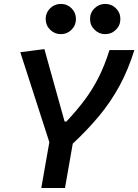

<svg xmlns="http://www.w3.org/2000/svg" viewBox="-20 -945 695 965"><path d="M187.5 0 228 -230.5 82 -682.6 203.1 -698.2 304.7 -334H313.5Q364.7 -388.2 404.5 -441.2Q444.3 -494.1 475.1 -554.9Q505.9 -615.7 530.3 -693.4H655.3Q624.5 -594.2 580.6 -513.4Q536.6 -432.6 478 -362.1Q419.4 -291.5 345.7 -223.1L306.6 0ZM285.6 -773.4Q254.4 -773.4 231.9 -795.7Q209.5 -817.9 209.5 -849.6Q209.5 -881.3 231.9 -903.3Q254.4 -925.3 285.6 -925.3Q317.4 -925.3 339.6 -903.3Q361.8 -881.3 361.8 -849.6Q361.8 -817.9 339.6 -795.7Q317.4 -773.4 285.6 -773.4ZM508.8 -773.4Q477.5 -773.4 455.1 -795.7Q432.6 -817.9 432.6 -849.6Q432.6 -881.3 455.1 -903.3Q477.5 -925.3 508.8 -925.3Q540.5 -925.3 562.7 -903.3Q585 -881.3 585 -849.6Q585 -817.9 562.7 -795.7Q540.5 -773.4 508.8 -773.4Z"/></svg>

Font: Cascadia Code PL SemiBold
Style: Italic
Weight: 600
Italic angle: -10°
Monospace: yes
Designer: Aaron Bell
Foundry: Saja Typeworks
Version: Version 2404.023; ttfautohint (v1.8.4)